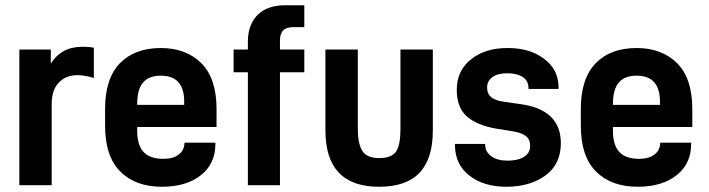

<svg xmlns="http://www.w3.org/2000/svg" viewBox="-20 -710 2718 736"><path d="M174.8 -520V-465.8Q194.3 -498 226.1 -515.1Q255.4 -530.8 297.9 -530.8Q322.3 -530.8 339.8 -526.9V-411.1Q303.7 -421.9 277.8 -421.9Q232.4 -421.9 206.1 -394Q178.2 -366.2 178.2 -312V0H54.2V-520Z M505.9 -209Q505.9 -151.9 531.7 -126Q556.6 -101.1 606 -101.1Q643.6 -101.1 664.1 -117.2Q685.5 -131.8 687 -160.2L688 -163.1H805.7V-158.2Q805.7 -83 751 -39.1Q694.8 5.9 601.1 5.9Q499.5 5.9 441.9 -51.8Q382.8 -109.4 382.8 -229V-292Q382.8 -409.2 439.9 -467.8Q496.6 -525.9 596.7 -525.9Q693.8 -525.9 752.9 -466.8Q810.1 -408.2 810.1 -292V-223.1H505.9ZM529.8 -395Q505.9 -369.6 505.9 -311V-308.1H686V-320.8Q686 -419.9 596.7 -419.9Q551.8 -419.9 529.8 -395Z M1066.4 -594.2Q1053.2 -581.1 1053.2 -556.2V-520H1146.5V-433.1H1053.2V0H930.2V-433.1H875.5V-520H930.2V-550.8Q930.2 -615.7 968.3 -653.8Q1005.9 -689.9 1074.2 -689.9H1146.5V-606H1105.5Q1078.1 -606 1066.4 -594.2Z M1227.5 -520H1351.6V-215.8Q1351.6 -161.1 1368.2 -132.8Q1385.3 -104 1433.1 -104Q1482.9 -104 1499.5 -130.9Q1515.1 -155.8 1515.1 -215.8V-520H1639.2V-210Q1639.2 -101.6 1588.4 -47.9Q1537.6 5.9 1433.1 5.9Q1227.5 5.9 1227.5 -210Z M1777.8 -38.1Q1724.1 -81.1 1724.1 -153.8V-158.2H1839.8V-155.8Q1839.8 -127.4 1863.8 -110.8Q1886.2 -94.2 1924.8 -94.2Q1966.3 -94.2 1988.8 -108.9Q2012.2 -122.6 2012.2 -151.9Q2012.2 -175.8 1995.1 -189Q1978 -202.1 1938 -208L1882.8 -216.8Q1806.6 -230 1768.1 -265.1Q1731 -299.3 1731 -365.2Q1731 -439.9 1786.1 -482.9Q1839.8 -525.9 1924.8 -525.9Q1984.9 -525.9 2027.8 -506.8Q2072.3 -486.3 2097.2 -453.1Q2121.1 -418.9 2121.1 -375V-369.1H2005.9V-372.1Q2005.9 -399.4 1984.9 -414.1Q1961.4 -429.2 1924.8 -429.2Q1887.7 -429.2 1867.2 -414.1Q1847.2 -399.4 1847.2 -374Q1847.2 -350.1 1862.8 -337.9Q1877.9 -324.2 1913.1 -319.8L1974.1 -311Q2051.8 -300.8 2090.8 -263.2Q2129.9 -225.6 2129.9 -161.1Q2129.9 -81.1 2071.8 -38.1Q2012.2 5.9 1920.9 5.9Q1833 5.9 1777.8 -38.1Z M2329.6 -209Q2329.6 -151.9 2355.5 -126Q2380.4 -101.1 2429.7 -101.1Q2467.3 -101.1 2487.8 -117.2Q2509.3 -131.8 2510.7 -160.2L2511.7 -163.1H2629.4V-158.2Q2629.4 -83 2574.7 -39.1Q2518.6 5.9 2424.8 5.9Q2323.2 5.9 2265.6 -51.8Q2206.5 -109.4 2206.5 -229V-292Q2206.5 -409.2 2263.7 -467.8Q2320.3 -525.9 2420.4 -525.9Q2517.6 -525.9 2576.7 -466.8Q2633.8 -408.2 2633.8 -292V-223.1H2329.6ZM2353.5 -395Q2329.6 -369.6 2329.6 -311V-308.1H2509.8V-320.8Q2509.8 -419.9 2420.4 -419.9Q2375.5 -419.9 2353.5 -395Z"/></svg>

Font: D-DIN-PRO
Style: Bold
Weight: 700
Designer: Charles Nix
Foundry: Datto Inc.
Version: Version 1.000;hotconv 1.0.109;makeotfexe 2.5.65596